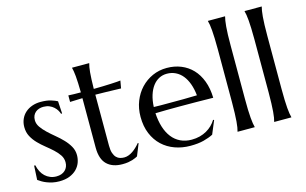

<svg xmlns="http://www.w3.org/2000/svg" viewBox="-90 -970 1943 1221"><g transform="rotate(-15 881.0 -359.5)"><path d="M295.9 -401.9 289.1 -400.9Q285.6 -412.1 278.1 -424.8Q270.5 -437.5 258.5 -448.2Q246.6 -459 229.7 -466.1Q212.9 -473.1 190.9 -473.1Q175.8 -473.1 162.4 -468.8Q148.9 -464.4 138.9 -455.8Q128.9 -447.3 123 -434.6Q117.2 -421.9 117.2 -404.8Q117.2 -380.9 132.1 -359.1Q147 -337.4 169.4 -316.2Q191.9 -294.9 218 -273.4Q244.1 -252 266.6 -228.5Q289.1 -205.1 304 -178.5Q318.8 -151.9 318.8 -121.1Q318.8 -96.2 310.1 -72.5Q301.3 -48.8 283 -30.3Q264.6 -11.7 236.1 -0.2Q207.5 11.2 168 11.2Q144.5 11.2 124.3 6.8Q104 2.4 87.2 -4.2Q70.3 -10.7 56.9 -18.8Q43.5 -26.9 33.2 -34.2L38.1 -127H45.9Q50.8 -104 60.5 -85Q70.3 -65.9 84.7 -52.5Q99.1 -39.1 117.7 -31.5Q136.2 -23.9 158.2 -23.9Q194.3 -23.9 215.6 -43.9Q236.8 -64 236.8 -96.2Q236.8 -122.1 222.4 -143.8Q208 -165.5 186 -185.5Q164.1 -205.6 138.9 -225.6Q113.8 -245.6 91.8 -268.3Q69.8 -291 55.4 -318.1Q41 -345.2 41 -379.9Q41 -408.2 51.5 -431.9Q62 -455.6 80.8 -472.4Q99.6 -489.3 125.5 -498.5Q151.4 -507.8 182.1 -507.8Q222.7 -507.8 249.8 -499.3Q276.9 -490.7 291 -482.9Z M606 -28.8Q620.6 -28.8 635 -34.2Q649.4 -39.6 662.8 -48.8Q676.3 -58.1 688.7 -70.1Q701.2 -82 711.9 -95.2L716.8 -92.8L685.1 -14.2Q679.2 -11.2 670.7 -7.1Q662.1 -2.9 650.1 0.7Q638.2 4.4 622.1 7.1Q606 9.8 584 9.8Q518.6 9.8 482.2 -25.6Q445.8 -61 445.8 -136.2V-461.9L363.8 -459V-502Q378.9 -501 399.9 -500.5Q420.9 -500 445.8 -500Q445.3 -534.7 444.1 -561.3Q442.9 -587.9 441.2 -607.7Q439.5 -627.4 437 -641.1Q434.6 -654.8 432.1 -664.1V-666H544.9V-664.1Q542 -654.8 539.6 -641.1Q537.1 -627.4 535.4 -607.9Q533.7 -588.4 532.5 -561.8Q531.2 -535.2 530.8 -500Q561.5 -500.5 591.1 -501.2Q620.6 -502 644.8 -503.2Q668.9 -504.4 685.8 -505.6Q702.6 -506.8 708 -507.8L699.2 -458Q674.3 -458.5 647 -459.5Q623.5 -460.4 593.3 -460.9Q563 -461.4 530.8 -461.9V-126Q530.8 -95.7 537.4 -76.9Q543.9 -58.1 554.4 -47.4Q564.9 -36.6 578.4 -32.7Q591.8 -28.8 606 -28.8Z M1031.7 8.8Q977.5 8.8 930.2 -8.3Q882.8 -25.4 847.7 -58.3Q812.5 -91.3 792.2 -139.9Q772 -188.5 772 -251Q772 -306.2 790.5 -353.3Q809.1 -400.4 841.8 -435.1Q874.5 -469.7 918.2 -489.3Q961.9 -508.8 1012.7 -508.8Q1063 -508.8 1106 -491.5Q1148.9 -474.1 1180.4 -441.2Q1211.9 -408.2 1230.2 -359.6Q1248.5 -311 1250 -249Q1194.8 -250 1139.6 -250.5Q1084.5 -251 1024.9 -251Q982.4 -251 942.1 -250.5Q901.9 -250 869.6 -249Q872.6 -198.2 885.5 -157.2Q898.4 -116.2 921.1 -87.2Q943.8 -58.1 976.3 -42.5Q1008.8 -26.9 1049.8 -26.9Q1078.1 -26.9 1103.3 -33.4Q1128.4 -40 1148.9 -51.8Q1169.4 -63.5 1185.5 -79.3Q1201.7 -95.2 1212.9 -113.8L1218.8 -110.8L1182.6 -23.9Q1156.2 -10.3 1119.6 -0.7Q1083 8.8 1031.7 8.8ZM966.8 -289.1Q1015.6 -289.1 1064.7 -289.3Q1113.8 -289.6 1153.8 -291Q1149.4 -333.5 1137.2 -367.2Q1125 -400.9 1106 -424.3Q1086.9 -447.8 1061 -460.4Q1035.2 -473.1 1003.9 -473.1Q975.6 -473.1 951.9 -460.7Q928.2 -448.2 910.6 -424.8Q893.1 -401.4 882.3 -367.4Q871.6 -333.5 869.6 -290Q891.6 -289.1 916 -289.1Q940.4 -289.1 966.8 -289.1Z M1357.9 -539.1Q1357.9 -580.6 1356.7 -611.6Q1355.5 -642.6 1353.8 -665Q1352.1 -687.5 1349.4 -702.6Q1346.7 -717.8 1343.8 -728V-730H1456.5V-728Q1453.6 -717.8 1451.2 -702.6Q1448.7 -687.5 1446.8 -665Q1444.8 -642.6 1443.8 -611.6Q1442.9 -580.6 1442.9 -539.1V-190.9Q1442.9 -149.4 1443.8 -118.4Q1444.8 -87.4 1446.8 -64.9Q1448.7 -42.5 1451.2 -27.3Q1453.6 -12.2 1456.5 -2V0H1343.8V-2Q1346.7 -12.2 1349.4 -27.3Q1352.1 -42.5 1353.8 -64.9Q1355.5 -87.4 1356.7 -118.4Q1357.9 -149.4 1357.9 -190.9Z M1599.1 -539.1Q1599.1 -580.6 1597.9 -611.6Q1596.7 -642.6 1595 -665Q1593.3 -687.5 1590.6 -702.6Q1587.9 -717.8 1585 -728V-730H1697.8V-728Q1694.8 -717.8 1692.4 -702.6Q1689.9 -687.5 1688 -665Q1686 -642.6 1685.1 -611.6Q1684.1 -580.6 1684.1 -539.1V-190.9Q1684.1 -149.4 1685.1 -118.4Q1686 -87.4 1688 -64.9Q1689.9 -42.5 1692.4 -27.3Q1694.8 -12.2 1697.8 -2V0H1585V-2Q1587.9 -12.2 1590.6 -27.3Q1593.3 -42.5 1595 -64.9Q1596.7 -87.4 1597.9 -118.4Q1599.1 -149.4 1599.1 -190.9Z"/></g></svg>

Font: Marcellus
Style: Regular
Weight: 400
Designer: Astigmatic (AOETI)
Foundry: Astigmatic (AOETI)
Version: Version 1.000